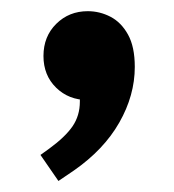

<svg xmlns="http://www.w3.org/2000/svg" viewBox="-20 -169 312 345"><path d="M85 156.2 52.7 109.4 68.4 98.1Q97.2 77.1 110.4 57.9Q123.5 38.6 123.5 13.7V-8.3L137.2 10.7Q103.5 10.7 80.8 -11.5Q58.1 -33.7 58.1 -68.4Q58.1 -103.5 81.1 -126.2Q104 -148.9 137.7 -148.9Q159.2 -148.9 178.5 -138.9Q197.8 -128.9 210 -106.9Q222.2 -85 222.2 -48.8Q222.2 2.4 194.3 51.3Q166.5 100.1 112.3 137.7Z"/></svg>

Font: Schibsted Grotesk Medium
Style: Regular
Weight: 500
Designer: Bakken & Baeck AS, Henrik Kongsvoll
Foundry: Schibsted ASA
Version: Version 1.100;gftools[0.9.25]